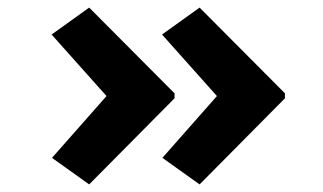

<svg xmlns="http://www.w3.org/2000/svg" viewBox="-20 -515 852 506"><path d="M506 -29 408 -99 573 -286V-238L407 -424L506 -495L731 -269V-256ZM215 -29 117 -99 282 -286V-238L116 -424L215 -495L440 -269V-256Z"/></svg>

Font: Lexend Peta
Style: Bold
Weight: 700
Designer: Bonnie Shaver-Troup, Thomas Jockin
Foundry: Lexend
Version: Version 1.007